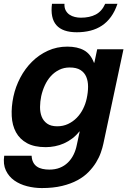

<svg xmlns="http://www.w3.org/2000/svg" viewBox="-46 -770 677 985"><path d="M484.4 -33.2Q480 -12.2 471.2 12.9Q462.4 38.1 447 63.2Q431.6 88.4 408.4 112.3Q385.3 136.2 351.6 154.5Q317.9 172.9 272.7 183.8Q227.5 194.8 168.5 194.8Q130.4 194.8 93 185.3Q55.7 175.8 27.3 155.8Q-1 135.7 -15.9 104.2Q-30.8 72.8 -24.4 28.8H116.2Q117.2 48.8 124.3 62.5Q131.3 76.2 143.3 84.5Q155.3 92.8 171.6 96.4Q188 100.1 207 100.1Q237.3 100.1 261 90.6Q284.7 81.1 302.2 64Q319.8 46.9 331.3 23.7Q342.8 0.5 348.1 -26.9L362.8 -95.2H360.8Q344.7 -74.7 324.7 -59.6Q304.7 -44.4 282.2 -34.4Q259.8 -24.4 235.8 -19.8Q211.9 -15.1 188.5 -15.1Q129.9 -15.1 92.5 -35.6Q55.2 -56.2 35.9 -91.6Q16.6 -127 14.2 -174.3Q11.7 -221.7 22.9 -274.9Q33.7 -325.2 58.1 -371.6Q82.5 -418 118.2 -453.4Q153.8 -488.8 199.7 -509.8Q245.6 -530.8 299.3 -530.8Q351.1 -530.8 385 -512Q418.9 -493.2 436 -448.2H438L452.6 -517.1H587.4ZM247.6 -122.1Q277.8 -122.1 303.2 -134Q328.6 -146 347.9 -165.8Q367.2 -185.5 380.1 -211.4Q393.1 -237.3 398.9 -265.1Q405.8 -296.9 405.8 -325.4Q405.8 -354 396.5 -376Q387.2 -397.9 366.7 -410.9Q346.2 -423.8 311.5 -423.8Q281.7 -423.8 257.3 -411.6Q232.9 -399.4 214.6 -379.2Q196.3 -358.9 184.1 -332.3Q171.9 -305.7 165.5 -276.9Q159.7 -249 159.4 -221.4Q159.2 -193.8 167.7 -171.9Q176.3 -149.9 195.6 -136Q214.8 -122.1 247.6 -122.1ZM284.7 -750.5Q283.7 -730.5 291 -716.8Q298.3 -703.1 310.5 -694.8Q322.8 -686.5 338.1 -682.9Q353.5 -679.2 368.7 -679.2Q414.1 -679.2 445.3 -695.6Q476.6 -711.9 493.7 -750.5H556.6Q543.5 -711.4 523.4 -683.8Q503.4 -656.2 477.1 -638.7Q450.7 -621.1 418.2 -612.8Q385.7 -604.5 348.1 -604.5Q202.1 -604.5 220.7 -750.5Z"/></svg>

Font: XB Khoramshahr
Style: Bold Italic
Weight: 700
Italic angle: -12°
Designer: Behnam
Foundry: Irmug
Version: Version 8.005 2009